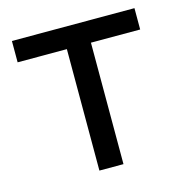

<svg xmlns="http://www.w3.org/2000/svg" viewBox="-84 -600 651 678"><g transform="rotate(-15 241.5 -261.0)"><path d="M198 0V-444H18V-522H466V-444H286V0Z"/></g></svg>

Font: Rising Sun
Style: Regular
Weight: 400
Designer: Matt McInerney, Pablo Impallari, Rodrigo Fuenzalida (Raleway font), Stephen Hutchings (Greek), Cristiano Sobral (main ch
Foundry: The Rising Sun Project Authors
Version: Version 4.327; ttfautohint (v1.8.4.7-5d5b-dirty)